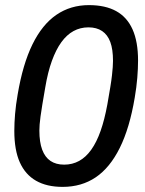

<svg xmlns="http://www.w3.org/2000/svg" viewBox="-20 -719 568 751"><path d="M225 12Q163 12 121 -12Q79 -36 57.5 -84Q36 -132 36 -207Q36 -238 39 -273.5Q42 -309 49 -349Q69 -468 107 -545.5Q145 -623 200.5 -661Q256 -699 328 -699Q392 -699 434.5 -675.5Q477 -652 498.5 -604Q520 -556 520 -482Q520 -451 517 -414.5Q514 -378 507 -337Q487 -218 448.5 -140.5Q410 -63 354.5 -25.5Q299 12 225 12ZM231 -75Q263 -75 289.5 -89.5Q316 -104 337 -133.5Q358 -163 373.5 -207Q389 -251 400 -311Q407 -351 411.5 -378.5Q416 -406 418 -424.5Q420 -443 421 -456.5Q422 -470 422 -481Q422 -526 411.5 -554.5Q401 -583 379.5 -597.5Q358 -612 326 -612Q294 -612 267.5 -597.5Q241 -583 220 -554Q199 -525 183 -481Q167 -437 157 -377Q150 -337 145.5 -309.5Q141 -282 138.5 -263.5Q136 -245 135 -232Q134 -219 134 -208Q134 -163 145 -133.5Q156 -104 177.5 -89.5Q199 -75 231 -75Z"/></svg>

Font: Archivo ExtraCondensed Medium
Style: Italic
Weight: 500
Width: 2
Italic angle: -10°
Designer: Hector Gatti
Foundry: Omnibus-Type
Version: Version 2.001